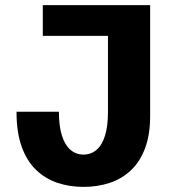

<svg xmlns="http://www.w3.org/2000/svg" viewBox="-20 -720 690 751"><path d="M306.4 11Q252.2 11 204.7 -4.9Q157.1 -20.9 121.1 -55.5Q85 -90.1 64.8 -146.4Q44.6 -202.6 44.6 -282.9H210.4Q210.4 -226.6 222.2 -189.5Q234.1 -152.3 255.7 -133.9Q277.4 -115.4 306.4 -115.4Q336 -115.4 357.6 -133.9Q379.2 -152.3 390.8 -189.5Q402.3 -226.6 402.3 -282.9V-579.7H147.4V-700H567.3V-267.1Q567.3 -192.6 547.3 -139.9Q527.4 -87.1 492 -53.8Q456.6 -20.4 409.1 -4.7Q361.6 11 306.4 11Z"/></svg>

Font: Trispace Thin
Style: Regular
Weight: 100
Designer: Tyler Finck
Foundry: Etcetera Type Company
Version: Version 1.210